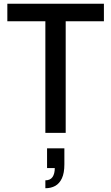

<svg xmlns="http://www.w3.org/2000/svg" viewBox="-20 -706 591 1020"><path d="M221 0V-593H19V-686H532V-593H329V0ZM221 294V252Q247 252 259 234.5Q271 217 271 187H230V82H322V167Q322 213 309 241Q296 269 273.5 281.5Q251 294 221 294Z"/></svg>

Font: Archivo SemiCondensed Medium
Style: Regular
Weight: 500
Width: 4
Designer: Hector Gatti
Foundry: Omnibus-Type
Version: Version 2.001